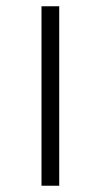

<svg xmlns="http://www.w3.org/2000/svg" viewBox="-20 -592 331 619"><path d="M113.8 6.8V-571.8H170.9V6.8Z"/></svg>

Font: Linux Libertine Display G
Style: Regular
Weight: 400
Designer: Philipp H. Poll
Foundry: Philipp H. Poll
Version: Version 5.0.9